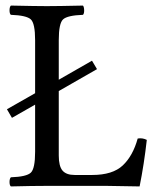

<svg xmlns="http://www.w3.org/2000/svg" viewBox="-20 -667 568 689"><path d="M310.1 -449.2 328.1 -418.9 190.9 -340.3V-108.9Q190.9 -70.8 204.3 -54.9Q217.8 -39.1 248 -39.1H311Q384.3 -39.1 420.7 -73.5Q457 -107.9 474.1 -169.9Q491.2 -172.9 506.8 -165Q497.1 -78.1 481 2Q388.7 0 361.8 0H148.9Q97.2 0 19 2Q14.2 -2 14.2 -13.9Q14.2 -25.9 19 -30.8Q75.2 -32.7 90.6 -47.4Q106 -62 106 -122.1V-291.5L22.9 -244.1L4.9 -274.9L106 -332.5V-522.9Q106 -583 90.6 -597.4Q75.2 -611.8 19 -613.8Q14.2 -617.7 14.2 -629.9Q14.2 -642.1 19 -647Q110.8 -645 147.9 -645Q188 -645 277.8 -647Q281.7 -642.1 282 -630.1Q282.2 -618.2 277.8 -613.8Q221.7 -611.8 206.3 -597.4Q190.9 -583 190.9 -522.9V-380.9Z"/></svg>

Font: Linux Libertine O
Style: Regular
Weight: 400
Designer: Philipp H. Poll
Foundry: Philipp H. Poll
Version: Version 5.3.0